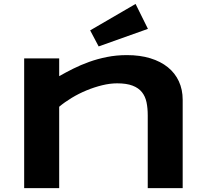

<svg xmlns="http://www.w3.org/2000/svg" viewBox="-20 -973 1067 993"><path d="M744.1 0V-376Q744.1 -413.6 737.8 -444.1Q731.4 -474.6 714.1 -496.3Q696.8 -518.1 665.8 -530Q634.8 -542 585.9 -542Q548.8 -542 508.1 -532Q467.3 -522 427.2 -505.4Q387.2 -488.8 350.8 -466.8Q314.5 -444.8 286.1 -420.9V0H105V-670.9H286.1V-579.1Q320.3 -598.6 358.9 -617.9Q397.5 -637.2 440.9 -652.8Q484.4 -668.5 533.2 -678.2Q582 -688 636.2 -688Q704.1 -688 757.6 -671.6Q811 -655.3 848.1 -625.2Q885.3 -595.2 905 -552.5Q924.8 -509.8 924.8 -457V0ZM745.1 -823.7 490.2 -732.9 446.3 -815.9 681.2 -952.6Z"/></svg>

Font: Syncopate
Style: Bold
Weight: 700
Designer: Astigmatic (AOETI)
Foundry: Astigmatic (AOETI)
Version: Version 1.001 2011